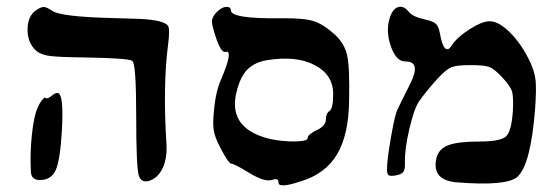

<svg xmlns="http://www.w3.org/2000/svg" viewBox="-20 -776 1682 578"><path d="M112 -755Q102 -755 87 -744Q64 -727 63 -689.5Q62 -652 84 -628Q98 -613 123.5 -608.5Q149 -604 235 -603Q364 -601 378 -593Q390 -586 390 -427Q390 -271 398 -247Q405 -226 427 -231Q455 -239 469.5 -269.5Q484 -300 481 -345Q470 -518 486 -642Q492 -688 486 -698Q475 -715 404 -719Q383 -720 308 -722Q164 -726 138 -743Q120 -755 112 -755ZM154 -496Q147 -497 136 -488Q122 -476 116 -482Q115 -483 111 -479.5Q107 -476 102 -468.5Q97 -461 93 -451Q82 -427 76 -370.5Q70 -314 73 -259Q74 -234 100 -234Q134 -234 147.5 -263.5Q161 -293 166 -379Q173 -493 154 -496Z M906 -360Q906 -371 933 -384Q961 -397 961 -416Q961 -435 972 -442Q983 -449 983 -493Q983 -551 927.5 -580Q872 -609 785 -595Q747 -589 725 -567Q703 -545 692 -499Q667 -397 774 -363Q798 -355 829.5 -352Q861 -349 883.5 -351Q906 -353 906 -360ZM818 -229Q818 -241 797 -234Q776 -228 731 -255Q686 -283 677 -283Q668 -283 643 -332Q627 -362 623.5 -383.5Q620 -405 624 -441Q629 -501 646 -538Q683 -625 660 -620Q646 -614 629 -666Q618 -700 618 -711.5Q618 -723 629 -736Q649 -758 667 -755Q675 -753 675 -745Q675 -719 826 -721Q894 -722 924 -712.5Q954 -703 989 -671Q1017 -645 1025 -609.5Q1033 -574 1031 -475Q1030 -371 995 -312Q960 -253 888 -231Q867 -224 854 -221Q841 -218 832.5 -218Q824 -218 821 -220.5Q818 -223 818 -229Z M1356 -227Q1278 -233 1294 -301Q1301 -328 1330 -339Q1359 -350 1424 -350Q1487 -350 1503.5 -365.5Q1520 -381 1524 -443Q1526 -485 1521.5 -500.5Q1517 -516 1493 -542Q1469 -568 1454 -574Q1439 -580 1397 -580Q1354 -580 1338.5 -573.5Q1323 -567 1297 -539Q1260 -498 1241 -470Q1226 -447 1212 -386.5Q1198 -326 1199 -288Q1200 -267 1194.5 -259Q1189 -251 1172 -248Q1155 -245 1150 -248.5Q1145 -252 1145 -266Q1145 -294 1157 -363Q1169 -432 1177 -447Q1178 -450 1190.5 -475Q1203 -500 1211 -516Q1225 -543 1228 -559Q1231 -575 1224.5 -583Q1218 -591 1200 -591Q1172 -591 1156 -638.5Q1140 -686 1155 -727Q1164 -751 1180 -755Q1196 -759 1211 -740Q1223 -725 1261 -717Q1284 -712 1292.5 -704Q1301 -696 1305 -672Q1314 -624 1329 -628Q1334 -630 1339 -638Q1355 -663 1393 -687.5Q1431 -712 1454 -712Q1482 -712 1517 -676.5Q1552 -641 1577 -587Q1590 -558 1592.5 -532.5Q1595 -507 1591 -450Q1578 -281 1538 -244Q1506 -215 1356 -227Z"/></svg>

Font: Daniel
Style: Regular
Weight: 400
Version: Version 1.1